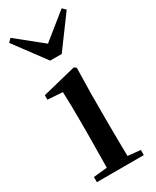

<svg xmlns="http://www.w3.org/2000/svg" viewBox="-209 -878 761 936"><g transform="rotate(-30 171.0 -410.0)"><path d="M28 -820 10 -802 140 -627H205L334 -802L316 -820L172 -704ZM117 0H305V-29L234 -36C233 -93 232 -177 232 -232V-385L235 -532L223 -541L33 -494V-469L117 -463C119 -414 120 -367 120 -300V-232L118 -37L41 -29V0Z"/></g></svg>

Font: Noto Serif CJK HK SemiBold
Style: Regular
Weight: 600
Designer: Ryoko NISHIZUKA 西塚涼子 (kana & ideographs); Frank Grießhammer (Latin, Greek & Cyrillic); Wenlong ZHANG 张文龙 (bopomofo); San
Foundry: Adobe
Version: Version 2.001;hotconv 1.1.0;makeotfexe 2.6.0